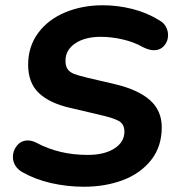

<svg xmlns="http://www.w3.org/2000/svg" viewBox="-20 -700 673 730"><path d="M64 -46Q47 -56 38 -71Q29 -86 29 -103Q29 -128 45 -147Q61 -166 86 -166Q101 -166 119 -157Q205 -111 313 -111Q377 -111 415 -135.5Q453 -160 453 -199Q453 -227 433.5 -239Q414 -251 357 -264L246 -290Q168 -308 127.5 -346.5Q87 -385 87 -454Q87 -523 125 -574.5Q163 -626 228 -653Q293 -680 371 -680Q427 -680 483 -666Q539 -652 587 -622Q603 -613 611 -598Q619 -583 619 -566Q619 -543 604 -526Q589 -509 565 -509Q547 -509 523 -521Q490 -540 447 -550Q404 -560 363 -560Q303 -560 266 -535Q229 -510 229 -469Q229 -448 237.5 -436.5Q246 -425 261.5 -419Q277 -413 310 -405L421 -379Q507 -358 551 -318.5Q595 -279 595 -216Q595 -143 555 -92Q515 -41 448 -15.5Q381 10 299 10Q235 10 174 -4Q113 -18 64 -46Z"/></svg>

Font: SN Pro Bold
Style: Bold Italic
Weight: 700
Italic angle: -9°
Designer: Tobias Whetton
Foundry: Supernotes
Version: Version 1.003